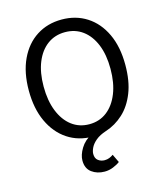

<svg xmlns="http://www.w3.org/2000/svg" viewBox="-128 -763 920 1078"><g transform="rotate(-15 332.0 -224.5)"><path d="M346.3 219.2Q302.6 219.2 271.6 196.3Q240.6 173.4 240.6 127.3Q240.6 94.6 263.4 57.1Q286.1 19.5 330.5 -3.3L332.1 12Q249.7 12 186.4 -29.8Q123.2 -71.5 87.4 -148.5Q51.6 -225.4 51.6 -330.5Q51.6 -435.6 87.4 -511.4Q123.2 -587.2 186.4 -627.7Q249.7 -668.3 332.1 -668.3Q414.5 -668.3 477.8 -627.7Q541 -587.2 576.8 -511.4Q612.6 -435.6 612.6 -330.5Q612.6 -235.7 585.8 -168.3Q559 -100.8 513.5 -59.1Q468 -17.4 411.8 0.7Q373 13.4 350.5 32.4Q328.1 51.3 318.5 71.3Q308.9 91.3 308.9 106.9Q308.9 133.1 325.2 145.2Q341.4 157.3 362.3 157.3Q377.4 157.3 389.9 152.3Q402.3 147.3 413.1 139.5L436 187.5Q420.3 199.7 396.1 209.4Q371.9 219.2 346.3 219.2ZM332.1 -60Q390.7 -60 434.4 -93.4Q478 -126.9 502.2 -187.7Q526.4 -248.4 526.4 -330.5Q526.4 -412.3 502.2 -471.5Q478 -530.7 434.4 -562.8Q390.7 -594.9 332.1 -594.9Q273.5 -594.9 229.8 -562.8Q186.2 -530.7 162 -471.5Q137.8 -412.3 137.8 -330.5Q137.8 -248.4 162 -187.7Q186.2 -126.9 229.8 -93.4Q273.5 -60 332.1 -60Z"/></g></svg>

Font: Source Sans 3 Variable
Style: Regular
Weight: 200
Designer: Paul D. Hunt
Foundry: Adobe Systems Incorporated
Version: Version 3.026